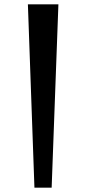

<svg xmlns="http://www.w3.org/2000/svg" viewBox="-20 -759 396 881"><path d="M138 102 108 -739H248L217 102Z"/></svg>

Font: Joti One
Style: Regular
Weight: 400
Designer: Eduardo Rodriguez Tunni
Foundry: Eduardo Rodriguez Tunni
Version: Version 1.001